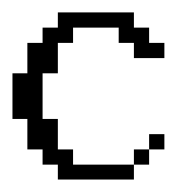

<svg xmlns="http://www.w3.org/2000/svg" viewBox="-20 -288 308 308"><path d="M194.8 -23.9V-48.3H219.2V-23.9ZM219.2 -48.3V-72.8H243.7V-48.3ZM72.8 0V-23.9H48.3V-48.3H23.9V-97.2H0V-170.4H23.9V-219.2H48.3V-243.7H72.8V-268.1H194.8V-243.7H219.2V-219.2H243.7V-194.8H194.8V-219.2H170.4V-243.7H97.2V-219.2H72.8V-170.4H48.3V-97.2H72.8V-48.3H97.2V-23.9H194.8V0Z"/></svg>

Font: FS Mondwest Regular
Style: Regular
Weight: 400
Designer: NZWStudios2024
Foundry: https://fontstruct.com
Version: Version 1.0